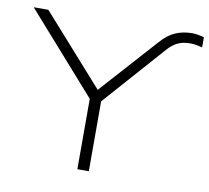

<svg xmlns="http://www.w3.org/2000/svg" viewBox="-79 -802 971 891"><g transform="rotate(10 406.5 -357.0)"><path d="M341 0V-357L353 -318L11 -705H80L371 -378H369L609 -645Q642 -683 677.5 -698.5Q713 -714 757 -714Q770 -714 782 -712Q794 -710 813 -705V-657Q795 -662 782 -664Q769 -666 755 -666Q721 -666 696.5 -654Q672 -642 651 -618L385 -318L395 -357V0Z"/></g></svg>

Font: Nunito Sans 7pt Expanded ExtraLight
Style: Regular
Weight: 250
Width: 7
Designer: Vernon Adams
Foundry: Vernon Adams
Version: Version 3.101;gftools[0.9.27]